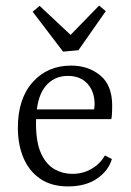

<svg xmlns="http://www.w3.org/2000/svg" viewBox="-20 -658 468 688"><path d="M44 -200Q44 -304 97 -363.5Q150 -423 235 -423Q296 -423 339 -388Q382 -353 382 -279Q382 -270 381.5 -256Q381 -242 379 -231H90V-266H317Q318 -271 318.5 -275Q319 -279 319 -284Q319 -330 293.5 -358Q268 -386 223 -386Q171 -386 140 -345Q109 -304 109 -216Q109 -147 127.5 -107.5Q146 -68 175.5 -51.5Q205 -35 239 -35Q277 -35 308 -53Q339 -71 356 -101L381 -88Q368 -45 327 -17.5Q286 10 224 10Q164 10 124 -17.5Q84 -45 64 -92.5Q44 -140 44 -200ZM359 -618 261 -478 206 -473 97 -616 122 -637 233 -533 335 -638Z"/></svg>

Font: Rasa Light
Style: Regular
Weight: 300
Designer: Anna Giedrys (Yrsa+Rasa design), David Brezina (Yrsa art-direction, Rasa art-direction, design)
Foundry: Rosetta Type Foundry
Version: Version 2.004